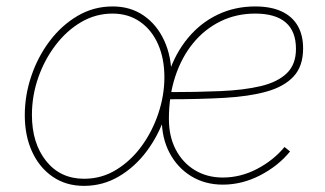

<svg xmlns="http://www.w3.org/2000/svg" viewBox="-20 -574 1023 605"><path d="M244.6 11.7Q188.5 11.7 146.5 -16.8Q104.5 -45.4 81.3 -95.7Q58.1 -146 58.1 -210.9Q58.1 -273.4 78.6 -334.2Q99.1 -395 136.5 -444.6Q173.8 -494.1 224.4 -523.9Q274.9 -553.7 335 -553.7Q391.1 -553.7 432.6 -525.1Q474.1 -496.6 497.3 -446.5Q520.5 -396.5 520.5 -331.5Q520.5 -269.5 500 -208.5Q479.5 -147.5 442.4 -97.7Q405.3 -47.9 354.7 -18.1Q304.2 11.7 244.6 11.7ZM245.1 -10.7Q300.3 -10.7 346.4 -39.1Q392.6 -67.4 426.5 -114Q460.4 -160.6 479.2 -217.3Q498 -273.9 498 -330.6Q498 -389.6 478 -434.8Q458 -480 421.1 -505.6Q384.3 -531.2 334.5 -531.2Q281.7 -531.2 235.8 -504.4Q189.9 -477.5 155 -431.6Q120.1 -385.7 100.3 -328.9Q80.6 -272 80.6 -211.9Q80.6 -123 125.2 -66.9Q169.9 -10.7 245.1 -10.7ZM682.1 7.8Q626 7.8 582.5 -18.8Q539.1 -45.4 514.4 -92Q489.7 -138.7 489.7 -199.2Q489.7 -276.9 511.2 -341.8Q532.7 -406.7 572.3 -454.3Q611.8 -502 665.8 -527.8Q719.7 -553.7 784.2 -553.7Q833 -553.7 866.7 -538.3Q900.4 -522.9 917.7 -493.4Q935.1 -463.9 935.1 -421.4Q935.1 -365.7 905.5 -333.5Q876 -301.3 820.6 -285.6Q765.1 -270 686.3 -265.6Q607.4 -261.2 509.3 -261.2V-283.7Q600.1 -283.7 674.3 -286.9Q748.5 -290 801.8 -302.7Q855 -315.4 883.8 -343.3Q912.6 -371.1 912.6 -419.9Q912.6 -475.6 880.1 -503.4Q847.7 -531.2 784.2 -531.2Q724.6 -531.2 674.8 -506.8Q625 -482.4 588.6 -438Q552.2 -393.6 532.2 -332.8Q512.2 -272 512.2 -199.2Q512.2 -144 533.9 -102.5Q555.7 -61 594 -37.8Q632.3 -14.6 682.1 -14.6Q738.3 -14.6 790 -41.7Q841.8 -68.8 876.5 -110.8L894 -96.7Q856.4 -50.8 799.6 -21.5Q742.7 7.8 682.1 7.8Z"/></svg>

Font: Inter Thin
Style: Italic
Weight: 250
Italic angle: -9.3988°
Designer: Rasmus Andersson
Foundry: rsms
Version: Version 4.001;git-66647c0bb